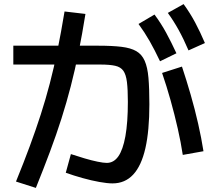

<svg xmlns="http://www.w3.org/2000/svg" viewBox="-20 -865 1040 937"><path d="M58 21Q96 -72 125.5 -152Q155 -232 179 -306.5Q203 -381 223 -457.5Q243 -534 260.5 -620Q278 -706 295 -809L397 -797Q381 -697 363.5 -610.5Q346 -524 325.5 -444.5Q305 -365 280 -286.5Q255 -208 224 -125Q193 -42 155 52ZM872 -109Q863 -169 847.5 -237.5Q832 -306 812.5 -375.5Q793 -445 771 -509L868 -540Q890 -474 910.5 -403Q931 -332 947 -261.5Q963 -191 973 -127ZM761 -566Q735 -621 710.5 -664Q686 -707 656 -748L734 -794Q766 -751 791 -705Q816 -659 841 -605ZM900 -619Q876 -675 852 -718.5Q828 -762 799 -802L876 -845Q908 -801 932.5 -755Q957 -709 980 -655ZM529 30Q504 30 465 23Q426 16 383 4Q340 -8 301 -22L326 -113Q359 -102 393 -92Q427 -82 456 -76Q485 -70 501 -70Q535 -70 557.5 -102Q580 -134 592 -200.5Q604 -267 604 -368Q604 -428 599.5 -464.5Q595 -501 582 -519.5Q569 -538 542 -544Q515 -550 470 -550H45V-642H460Q528 -642 573 -636.5Q618 -631 645 -615.5Q672 -600 686 -568.5Q700 -537 704.5 -485Q709 -433 709 -356Q709 -227 689.5 -141.5Q670 -56 630 -13Q590 30 529 30Z"/></svg>

Font: M PLUS 1 Thin Medium
Style: Regular
Weight: 500
Version: Version 1.001